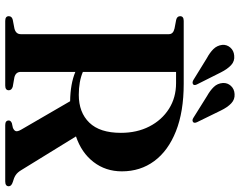

<svg xmlns="http://www.w3.org/2000/svg" viewBox="-114 -826 940 753"><g transform="rotate(90 356.5 -450.0)"><path d="M652.5 -457.5Q652.5 -394 616 -346.5Q579.5 -299 515.5 -277.5L647 -64Q656.5 -48 667.2 -41Q678 -34 693.5 -30Q711 -24.5 711 -14Q711 0 692 0H471Q453 0 453 -14Q453 -21.5 463.5 -26L481.5 -30Q492.5 -34.5 494.8 -41.5Q497 -48.5 489 -62.5L377.5 -254.5Q309 -255.5 262.5 -275V-61Q262.5 -41.5 283.5 -36L320.5 -29.5Q334.5 -25 334.5 -14Q334.5 0 316 0H62.5Q44 0 44 -14Q44 -26 58 -29.5L92 -36Q114.5 -41.5 114.5 -61V-642Q114.5 -659 92 -664L58 -670.5Q44 -674 44 -686Q44 -700 62.5 -700H309Q418.5 -700 495.2 -669.5Q572 -639 612.2 -584.5Q652.5 -530 652.5 -457.5ZM262.5 -670V-304.5Q300 -288.5 352.5 -288.5Q421.5 -288.5 461.5 -329.8Q501.5 -371 501.5 -453.5Q501.5 -516.5 476.5 -565.2Q451.5 -614 407.5 -642Q363.5 -670 306.5 -670ZM414 -845.5 459.5 -752.5Q464.5 -742 459.5 -737Q452.5 -731.5 442.5 -738L357 -791.5Q335.5 -803.5 321.5 -818Q307.5 -832.5 306 -853.5Q305 -871.5 317.2 -885Q329.5 -898.5 349.5 -899.5Q370.5 -901 386 -886.2Q401.5 -871.5 414 -845.5ZM264.5 -845.5 311 -753Q316.5 -742.5 312 -737.5Q305.5 -732 295 -737.5L209 -790.5Q187.5 -802 173.2 -816.2Q159 -830.5 156.5 -851Q155 -869 167 -882.8Q179 -896.5 198.5 -898Q220 -900.5 235.8 -886Q251.5 -871.5 264.5 -845.5Z"/></g></svg>

Font: Fraunces 72pt S000 SemiBold
Style: Regular
Weight: 600
Version: Version 1.000; ttfautohint (v1.8.3)